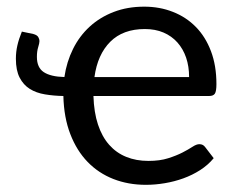

<svg xmlns="http://www.w3.org/2000/svg" viewBox="-20 -534 692 562"><path d="M533.5 -308.5Q533.5 -339.5 524.8 -365.2Q516 -391 499.2 -409.8Q482.5 -428.5 458.5 -438.8Q434.5 -449 404 -449Q340 -449 302.8 -411.8Q265.5 -374.5 256.5 -308.5ZM77.5 -434.5Q88.5 -431.5 92 -425.5Q95.5 -419.5 95.5 -414Q95.5 -408 91.8 -396Q88 -384 88 -367.5Q88 -336 108.2 -322.8Q128.5 -309.5 168.5 -308.5Q175 -353 193.8 -390.8Q212.5 -428.5 242.5 -456Q272.5 -483.5 312.8 -499Q353 -514.5 402 -514.5Q447.5 -514.5 486.2 -499.2Q525 -484 553.2 -455.2Q581.5 -426.5 597.5 -384.2Q613.5 -342 613.5 -288Q613.5 -267 609 -260Q604.5 -253 592 -253H253.5Q255 -205 266.8 -169.5Q278.5 -134 299.5 -110.2Q320.5 -86.5 349.5 -74.8Q378.5 -63 414.5 -63Q448 -63 472.2 -70.8Q496.5 -78.5 514 -87.5Q531.5 -96.5 543.2 -104.2Q555 -112 563.5 -112Q574.5 -112 580.5 -103.5L605.5 -71Q589 -51 566 -36.2Q543 -21.5 516.8 -12Q490.5 -2.5 462.5 2.2Q434.5 7 407 7Q355.5 7 312 -10Q268.5 -27 236.5 -60Q204.5 -93 185.8 -141.5Q167 -190 165.5 -253Q137 -253.5 111.5 -257.8Q86 -262 67.2 -273.8Q48.5 -285.5 37.5 -306.8Q26.5 -328 26.5 -362Q26.5 -382 30.8 -400.8Q35 -419.5 44 -441.5Z"/></svg>

Font: Lato-Regular
Style: Regular
Weight: 400
Designer: Lukasz Dziedzic with Adam Twardoch and Botio Nikoltchev
Foundry: tyPoland Lukasz Dziedzic
Version: Version 2.015; 2015-08-06; http://www.latofonts.com/